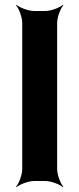

<svg xmlns="http://www.w3.org/2000/svg" viewBox="-20 -757 331 803"><path d="M219 -50V-661C219 -685 233 -722 245 -735L243 -737C230 -725 193 -711 169 -711H123C99 -711 62 -725 49 -737L47 -735C59 -722 73 -685 73 -661V-50C73 -26 59 11 47 24L49 26C62 14 99 0 123 0H169C193 0 230 14 243 26L245 24C233 11 219 -26 219 -50Z"/></svg>

Font: Asimov
Style: Edge
Weight: 500
Designer: Google
Version: Version 2.000980: 2014